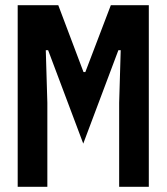

<svg xmlns="http://www.w3.org/2000/svg" viewBox="-20 -718 640 738"><path d="M438 -323 444 -525H435L300 -166L165 -525H156L162 -323V0H48V-698H204L301 -441H308L406 -698H552V0H438Z"/></svg>

Font: IBM Plex Mono SemiBold
Style: Regular
Weight: 600
Monospace: yes
Designer: Mike Abbink, Paul van der Laan, Pieter van Rosmalen
Foundry: Bold Monday
Version: Version 2.3